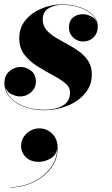

<svg xmlns="http://www.w3.org/2000/svg" viewBox="-23 -489 510 872"><path d="M72.8 172.4Q72.8 152 84 134Q95.2 116 114 105Q132.8 94 155.2 94Q189.2 94 214 118Q238.8 142 238.8 184.4Q238.8 224.8 219.8 257.8Q200.8 290.8 169.4 314.2Q138 337.6 99.8 350.2Q61.6 362.8 22.8 362.8V361.2Q60.8 361.2 98.4 348.8Q136 336.4 167 313.2Q198 290 217 257.8Q236 225.6 236.4 186.4Q232.4 215.6 206.6 230.8Q180.8 246 154 246Q115.6 246 94.2 224.6Q72.8 203.2 72.8 172.4ZM394 -151Q394 -101 363 -64.5Q332 -28 282.5 -8.2Q233 11.5 177 11.5Q127.5 11.5 86.5 -4Q45.5 -19.5 21.2 -47.2Q-3 -75 -3 -111Q-3 -146.5 20.2 -165.8Q43.5 -185 71 -185Q94.5 -185 117.2 -168.5Q140 -152 140 -117.5Q140 -90 118.5 -70.5Q97 -51 70 -51Q49.5 -51 28.5 -61.5Q7.5 -72 0.5 -94Q9.5 -47.5 59 -19Q108.5 9.5 177 9.5Q230 9.5 262.5 -9.5Q295 -28.5 295 -69.5Q295 -94 271.8 -112.5Q248.5 -131 214.2 -149Q180 -167 145.5 -188.8Q111 -210.5 87.8 -240.8Q64.5 -271 64.5 -315Q64.5 -364.5 94 -399Q123.5 -433.5 168 -451.2Q212.5 -469 258 -469Q304.5 -469 341.2 -455.8Q378 -442.5 399.5 -419.8Q421 -397 421 -369Q421 -338.5 402.2 -319.5Q383.5 -300.5 354 -300.5Q328.5 -300.5 309.2 -318.8Q290 -337 290 -363Q290 -393 307.8 -408.8Q325.5 -424.5 354 -424.5Q371.5 -424.5 390 -415.2Q408.5 -406 416 -388.5Q405.5 -422.5 362 -444.8Q318.5 -467 258 -467Q223.5 -467 197.2 -450.8Q171 -434.5 171 -400Q171 -373.5 187 -354.2Q203 -335 228.5 -319.5Q254 -304 282.5 -288.8Q311 -273.5 336.5 -255Q362 -236.5 378 -211.5Q394 -186.5 394 -151Z"/></svg>

Font: Bodoni* 96
Style: Bold Italic
Weight: 700
Italic angle: -13°
Version: Version 2.2